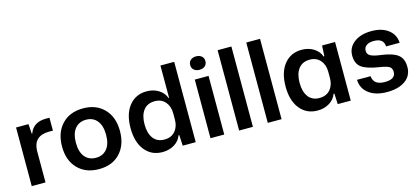

<svg xmlns="http://www.w3.org/2000/svg" viewBox="-60 -1201 3673 1683"><g transform="rotate(-15 1777.0 -359.5)"><path d="M67 0V-532H180L186 -443H190Q224 -539 341 -539H372V-421L339 -422Q198 -422 192 -291V0Z M677 9Q557 9 485 -65Q413 -139 413 -266Q413 -391 484 -466.5Q555 -542 677 -542Q796 -542 867.5 -467.5Q939 -393 939 -266Q939 -142 869 -66.5Q799 9 677 9ZM676 -94Q739 -94 776 -138Q813 -182 813 -266Q813 -349 776.5 -394Q740 -439 677 -439Q613 -439 576 -394.5Q539 -350 539 -266Q539 -183 575.5 -138.5Q612 -94 676 -94Z M1253 9Q1154 9 1094.5 -64.5Q1035 -138 1035 -266Q1035 -395 1094.5 -468.5Q1154 -542 1253 -542Q1315 -542 1361.5 -513Q1408 -484 1425 -436H1430V-729H1555V0H1437L1432 -97H1425Q1408 -49 1361.5 -20Q1315 9 1253 9ZM1297 -93Q1360 -93 1395 -134Q1430 -175 1430 -238V-295Q1430 -359 1395 -399.5Q1360 -440 1300 -440Q1233 -440 1197.5 -394Q1162 -348 1162 -266Q1162 -185 1197 -139Q1232 -93 1297 -93Z M1689 0V-532H1814V0ZM1802 -620.5Q1783 -604 1752 -604Q1721 -604 1702 -620.5Q1683 -637 1683 -665Q1683 -693 1702 -709.5Q1721 -726 1752 -726Q1783 -726 1802 -709.5Q1821 -693 1821 -665Q1821 -637 1802 -620.5Z M1949 0V-729H2074V0Z M2209 0V-729H2334V0Z M2660 9Q2561 9 2501.5 -64.5Q2442 -138 2442 -266Q2442 -395 2501.5 -468.5Q2561 -542 2660 -542Q2722 -542 2768.5 -513Q2815 -484 2832 -436H2839L2844 -532H2962V0H2844L2839 -97H2832Q2815 -49 2768.5 -20Q2722 9 2660 9ZM2704 -93Q2767 -93 2802 -134Q2837 -175 2837 -238V-295Q2837 -359 2802 -399.5Q2767 -440 2707 -440Q2640 -440 2604.5 -394Q2569 -348 2569 -266Q2569 -185 2604 -139Q2639 -93 2704 -93Z M3062 -162H3185Q3192 -80 3294 -80Q3391 -80 3391 -146Q3391 -181 3367 -195Q3343 -209 3278 -219Q3171 -235 3123.5 -269Q3076 -303 3076 -377Q3076 -451 3136 -496.5Q3196 -542 3294 -542Q3389 -542 3446.5 -497.5Q3504 -453 3507 -379H3384Q3381 -453 3291 -453Q3249 -453 3225 -436Q3201 -419 3201 -388Q3201 -356 3228.5 -341Q3256 -326 3326 -317Q3426 -304 3472 -268.5Q3518 -233 3518 -157Q3518 -78 3456.5 -34Q3395 10 3291 10Q3187 10 3125.5 -37Q3064 -84 3062 -162Z"/></g></svg>

Font: Mona Sans SemiBold
Style: Regular
Weight: 600
Designer: Deni Anggara
Foundry: GitHub
Version: Version 2.000;Glyphs 3.2.3 (3260)